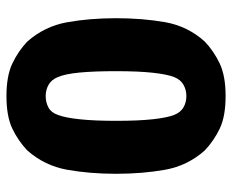

<svg xmlns="http://www.w3.org/2000/svg" viewBox="-81 -607 702 580"><g transform="rotate(90 270.0 -317.0)"><path d="M35 -316.5Q35 -396.5 47 -464.8Q59 -533 105.5 -584.5Q134.5 -612 172 -629.8Q209.5 -647.5 270 -647.5Q331.5 -647.5 368.5 -629.8Q405.5 -612 434.5 -584.5Q480.5 -533 492.8 -464.8Q505 -396.5 505 -316.5Q505 -237 492.8 -168.8Q480.5 -100.5 434.5 -48.5Q405.5 -21 368.5 -3.2Q331.5 14.5 270 14.5Q209.5 14.5 172 -3.2Q134.5 -21 105.5 -48.5Q59.5 -100.5 47.2 -168.8Q35 -237 35 -316.5ZM195 -316.5Q195 -250 199.2 -206Q203.5 -162 213 -140.5Q221 -121 236.5 -112.5Q252 -104 270 -104Q289 -104 304.5 -112.2Q320 -120.5 327 -140.5Q335.5 -162 340.2 -206Q345 -250 345 -316.5Q345 -384.5 340.2 -427.8Q335.5 -471 327 -492.5Q319 -512 304 -520.5Q289 -529 270 -529Q252 -529 236.5 -520.5Q221 -512 213 -492.5Q204.5 -471 199.8 -427.8Q195 -384.5 195 -316.5Z"/></g></svg>

Font: Signika Light
Style: Bold
Weight: 700
Version: Version 2.003;gftools[0.9.32]